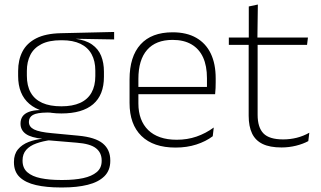

<svg xmlns="http://www.w3.org/2000/svg" viewBox="-20 -641 1416 847"><path d="M251 -140.5Q159 -140.5 109.5 -182.8Q60 -225 60 -306V-328Q60 -376.5 79 -413.5Q98 -450.5 139.5 -471.8Q181 -493 247.5 -494.5L483.5 -500V-467L310 -470V-470.5Q357.5 -464.5 385.8 -444.8Q414 -425 426.2 -394.5Q438.5 -364 438.5 -325V-302Q438.5 -222 390.8 -181.2Q343 -140.5 251 -140.5ZM248 153H257.5Q308.5 153 346.8 144.8Q385 136.5 406.8 118.2Q428.5 100 428.5 69V67Q428.5 32.5 403.2 12.8Q378 -7 318.5 -11.5L187.5 -22.5L206 -23.5Q168.5 -18.5 140 -8.2Q111.5 2 95.5 20.2Q79.5 38.5 79.5 66.5V68Q79.5 100.5 100.8 119Q122 137.5 160 145.2Q198 153 248 153ZM257 186H246.5Q185 186 139 175.5Q93 165 67.2 140.8Q41.5 116.5 41.5 75V73Q41.5 39.5 59.2 18Q77 -3.5 106.5 -14.8Q136 -26 171 -29.5L170 -28.5Q117.5 -33.5 94 -50.2Q70.5 -67 70.5 -95.5V-96Q70.5 -114 79.2 -127Q88 -140 107.5 -147.5Q127 -155 158 -155.5V-163L226 -144L187.5 -144.5Q142.5 -144 125 -133.8Q107.5 -123.5 107.5 -103.5V-103Q107.5 -81.5 130.2 -70Q153 -58.5 209 -53.5L325.5 -42.5Q400.5 -35.5 433.5 -8.2Q466.5 19 466.5 66.5V69Q466.5 111 440.2 136.8Q414 162.5 367 174.2Q320 186 257 186ZM250.5 -172Q300 -172 333.2 -187Q366.5 -202 383.5 -232Q400.5 -262 400.5 -305.5V-329.5Q400.5 -372 384 -402Q367.5 -432 334.8 -447.8Q302 -463.5 253.5 -463.5H249.5Q196 -463.5 162.5 -446.2Q129 -429 113.8 -398.5Q98.5 -368 98.5 -328.5V-307Q98.5 -262.5 115.5 -232.5Q132.5 -202.5 166.2 -187.2Q200 -172 250.5 -172Z M754.5 10Q656.5 10 604 -41.2Q551.5 -92.5 551.5 -187V-290.5Q551.5 -391.5 600 -445Q648.5 -498.5 741.5 -498.5Q803.5 -498.5 845.8 -474.2Q888 -450 909.8 -404.8Q931.5 -359.5 931.5 -295.5V-278Q931.5 -265.5 931 -252.8Q930.5 -240 929 -225.5H892.5Q893 -245.5 893 -263.2Q893 -281 893 -296Q893 -350.5 875.8 -388Q858.5 -425.5 824.8 -445.2Q791 -465 741.5 -465Q667.5 -465 629 -421Q590.5 -377 590.5 -293V-245V-239V-184.5Q590.5 -147 601.5 -117.5Q612.5 -88 633.8 -67.2Q655 -46.5 686.5 -35.5Q718 -24.5 759.5 -24.5Q806.5 -24.5 847 -38.5Q887.5 -52.5 923 -78.5L918.5 -40Q888 -17 846.2 -3.5Q804.5 10 754.5 10ZM919 -225.5H571.5V-257.5H919Z M1222 9.5Q1170.5 9.5 1138.8 -5.8Q1107 -21 1092 -52.2Q1077 -83.5 1077 -130.5V-459H1116.5V-134.5Q1116.5 -79 1142.2 -52.5Q1168 -26 1229 -26Q1259.5 -26 1288.8 -33.2Q1318 -40.5 1344.5 -55.5L1340 -18.5Q1317 -6 1285.8 1.8Q1254.5 9.5 1222 9.5ZM1334.5 -443H989.5V-475.5H1338.5ZM1115.5 -469.5H1077.5V-612.5L1117.5 -621Z"/></svg>

Font: Anek Kannada Medium ExtraLight
Style: Regular
Weight: 250
Version: Version 1.003